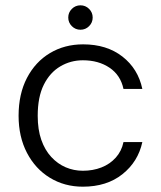

<svg xmlns="http://www.w3.org/2000/svg" viewBox="-20 -691 605 723"><path d="M292 12Q223 12 168 -21.5Q113 -55 81.5 -115.5Q50 -176 50 -255Q50 -337 81.5 -397.5Q113 -458 168 -491Q223 -524 293 -524Q382 -524 441 -478Q500 -432 516 -356H445Q434 -408 392.5 -436Q351 -464 292 -464Q246 -464 207 -441Q168 -418 145 -372Q122 -326 122 -255Q122 -203 135.5 -164.5Q149 -126 173 -100Q197 -74 227.5 -61Q258 -48 292 -48Q330 -48 362 -60.5Q394 -73 416 -97.5Q438 -122 445 -156H516Q500 -82 441 -35Q382 12 292 12ZM283 -579Q264 -579 250.5 -592.5Q237 -606 237 -625Q237 -644 250.5 -657.5Q264 -671 283 -671Q302 -671 315.5 -657.5Q329 -644 329 -625Q329 -606 315.5 -592.5Q302 -579 283 -579Z"/></svg>

Font: DM Sans 12pt Light
Style: Regular
Weight: 300
Version: Version 4.004;gftools[0.9.30]